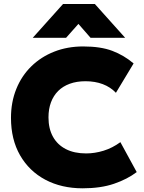

<svg xmlns="http://www.w3.org/2000/svg" viewBox="-20 -954 739 988"><path d="M405.5 15Q296.5 15 213.2 -29.2Q130 -73.5 83.2 -155Q36.5 -236.5 36.5 -347.5Q36.5 -428.5 63.8 -496Q91 -563.5 141 -612.5Q191 -661.5 259 -688.2Q327 -715 408 -715Q498.5 -715 558.2 -692.2Q618 -669.5 667.5 -627.5L576.5 -476.5Q548.5 -506 508.8 -521Q469 -536 420 -536Q374.5 -536 339 -523Q303.5 -510 279.2 -485.8Q255 -461.5 242.2 -427.2Q229.5 -393 229.5 -350Q229.5 -292 252.5 -250.5Q275.5 -209 318.8 -186.8Q362 -164.5 423 -164.5Q468 -164.5 513.2 -178.5Q558.5 -192.5 599.5 -222.5L683.5 -68.5Q635.5 -32 567 -8.5Q498.5 15 405.5 15ZM148.5 -759.5 304.5 -933.5H468L624 -759.5H446L383.5 -831L320 -759.5Z"/></svg>

Font: Geologica Cursive ExtraBold
Style: Regular
Weight: 800
Designer: Sindre Bremnes, Frode Helland
Foundry: Monokrom Skriftforlag AS
Version: Version 1.010;gftools[0.9.28]